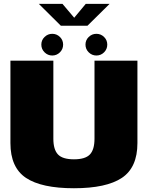

<svg xmlns="http://www.w3.org/2000/svg" viewBox="-20 -998 794 1022"><path d="M373.5 4Q546 4 628.8 -51.2Q711.5 -106.5 711.5 -236.5V-675H483V-259.5Q483 -201.5 458.5 -175.8Q434 -150 373.5 -150Q313 -150 288.5 -176Q264 -202 264 -259.5V-675H35.5V-236.5Q35.5 -106.5 118.2 -51.2Q201 4 373.5 4ZM258 -702.5Q282 -702.5 299 -719.5Q316 -736.5 316 -760.5Q316 -784.5 299 -801.2Q282 -818 258 -818Q234.5 -818 217.2 -801.2Q200 -784.5 200 -760.5Q200 -736.5 217.2 -719.5Q234.5 -702.5 258 -702.5ZM493 -702.5Q517 -702.5 534 -719.5Q551 -736.5 551 -760.5Q551 -784.5 534 -801.2Q517 -818 493 -818Q469.5 -818 452.2 -801.2Q435 -784.5 435 -760.5Q435 -736.5 452.2 -719.5Q469.5 -702.5 493 -702.5ZM304 -861H445.5L563.5 -977.5H436.5L375 -903.5L312.5 -977.5H186.5Z"/></svg>

Font: Anybody UltraCondensed Thin Black
Style: Regular
Weight: 900
Version: Version 1.111